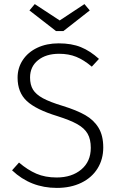

<svg xmlns="http://www.w3.org/2000/svg" viewBox="-20 -908 579 939"><path d="M464 -620 429 -582Q390 -615 353 -630Q316 -645 269 -645Q205 -645 166 -613.5Q127 -582 127 -529Q127 -493 141.5 -469.5Q156 -446 190 -427.5Q224 -409 287 -390Q355 -369 397 -345Q439 -321 462 -283Q485 -245 485 -187Q485 -129 457 -84Q429 -39 377.5 -14Q326 11 258 11Q130 11 39 -75L73 -113Q115 -77 158 -58.5Q201 -40 257 -40Q331 -40 377.5 -79Q424 -118 424 -185Q424 -227 408.5 -254Q393 -281 358.5 -300.5Q324 -320 261 -340Q156 -372 111 -414Q66 -456 66 -528Q66 -576 91.5 -614.5Q117 -653 162.5 -674.5Q208 -696 267 -696Q330 -696 375.5 -677.5Q421 -659 464 -620ZM419 -857 290 -756H254L124 -857L150 -888L272 -808L393 -888Z"/></svg>

Font: Fira Sans Light
Style: Regular
Weight: 300
Designer: bBox Type GmbH & Carrois Corporate GbR & Edenspiekermann AG
Foundry: bBox Type GmbH & Carrois Corporate GbR & Edenspiekermann AG
Version: Version 4.301